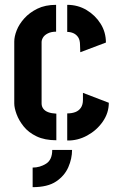

<svg xmlns="http://www.w3.org/2000/svg" viewBox="-20 -580 491 794"><path d="M115 194V113Q145 113 170.5 97Q196 81 196 40H278Q278 76 262.5 111.5Q247 147 212 170.5Q177 194 115 194ZM213 0Q165 0 131.5 -16Q98 -32 78 -57Q58 -82 48.5 -108Q39 -134 39 -152V-408Q39 -429 49 -454.5Q59 -480 80.5 -504Q102 -528 134.5 -544Q167 -560 212 -560V-449Q192 -449 178 -442Q164 -435 158 -425Q152 -415 152 -406V-152Q152 -140 159 -130.5Q166 -121 179.5 -116Q193 -111 213 -110ZM258 1V-111Q277 -111 291.5 -116.5Q306 -122 314.5 -134.5Q323 -147 323 -167V-196L430 -155Q430 -113 405 -77Q380 -41 340.5 -19.5Q301 2 258 1ZM312 -364 311 -393Q311 -414 303.5 -425.5Q296 -437 284 -442.5Q272 -448 258 -448V-560Q302 -560 338 -538.5Q374 -517 396 -482Q418 -447 418 -404Z"/></svg>

Font: Stick No Bills
Style: Bold
Weight: 700
Version: Version 2.000